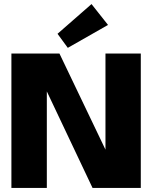

<svg xmlns="http://www.w3.org/2000/svg" viewBox="-20 -923 780 943"><path d="M197 -501.5 210 -499V0H36V-660H272L510.5 -162L498 -159.5V-660H671.5V0H434.5ZM313 -688 262.5 -757 429.5 -903 510.5 -800.5Z"/></svg>

Font: League Spartan Thin ExtraBold
Style: Regular
Weight: 800
Version: Version 2.002